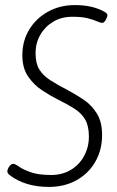

<svg xmlns="http://www.w3.org/2000/svg" viewBox="-20 -731 460 756"><path d="M173 5Q79 5 19 -41Q9 -48 9 -56Q9 -65 16.5 -75.5Q24 -86 32 -86Q39 -86 54.5 -75Q70 -64 100.5 -53Q131 -42 181 -42Q226 -42 259.5 -62.5Q293 -83 311.5 -117.5Q330 -152 330 -193Q330 -235 315.5 -260Q301 -285 274 -302.5Q247 -320 210 -338Q178 -354 145.5 -375.5Q113 -397 90.5 -430Q68 -463 68 -513Q68 -570 95 -614.5Q122 -659 169 -685Q216 -711 275 -711Q347 -711 394 -683Q403 -677 403 -671Q403 -665 396.5 -653Q390 -641 383 -641Q375 -641 362 -647Q349 -653 326 -659Q303 -665 265 -665Q222 -665 189.5 -645.5Q157 -626 138.5 -593.5Q120 -561 120 -522Q120 -482 134.5 -458Q149 -434 177.5 -415.5Q206 -397 247 -376Q279 -359 310 -338Q341 -317 361.5 -284Q382 -251 382 -199Q382 -141 355.5 -94.5Q329 -48 281.5 -21.5Q234 5 173 5Z"/></svg>

Font: Asap Condensed Condensed ExtraLight
Style: Italic
Weight: 200
Width: 3
Italic angle: -6°
Designer: Pablo Cosgaya
Foundry: Omnibus-Type
Version: Version 3.001; ttfautohint (v1.8.4.7-5d5b)